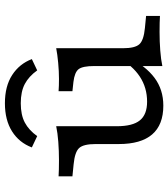

<svg xmlns="http://www.w3.org/2000/svg" viewBox="28 -700 685 782"><g transform="rotate(-90 371.0 -308.5)"><path d="M248.4 -412.9V-206.5H175.8V-262.1Q175.8 -311.3 159.7 -329Q143.5 -346.8 93.5 -351.6L44.4 -356.5V-412.9Q55.6 -412.1 72.6 -411.7Q89.5 -411.3 109.7 -411.3Q148.4 -411.3 185.1 -414.1Q221.8 -416.9 248.4 -422.6ZM248.4 -206.5V-175.8Q248.4 -111.3 272.2 -81.9Q296 -52.4 348.4 -52.4Q405.6 -52.4 450.8 -82.3Q496 -112.1 528.2 -171L527.4 -126.6Q493.5 -58.1 445.6 -22.2Q397.6 13.7 332.3 13.7Q254 13.7 214.9 -31.9Q175.8 -77.4 175.8 -167.7V-206.5ZM493.5 0V-206.5H566.1V-150.8Q566.1 -101.6 582.3 -83.9Q598.4 -66.1 648.4 -61.3L697.6 -56.5V0Q686.3 -0.8 669.8 -1.2Q653.2 -1.6 632.3 -1.6Q593.5 -1.6 556.9 1.2Q520.2 4 493.5 9.7ZM566.1 -412.9V-206.5H493.5V-267.7Q493.5 -314.5 481 -331Q468.5 -347.6 429 -352.4L391.1 -356.5V-412.9Q401.6 -412.1 413.7 -411.7Q425.8 -411.3 441.1 -411.3Q471.8 -411.3 506.5 -414.5Q541.1 -417.7 566.1 -422.6ZM341.9 -631.5Q411.3 -631.5 456.9 -602Q502.4 -572.6 521.8 -521.8L475.8 -500Q451.6 -533.9 420.6 -550.4Q389.5 -566.9 341.9 -566.9Q294.4 -566.9 263.3 -550.4Q232.3 -533.9 208.1 -500L162.1 -521.8Q181.5 -573.4 227.4 -602.4Q273.4 -631.5 341.9 -631.5Z"/></g></svg>

Font: Playfair 5pt SemiExpanded Light
Style: Regular
Weight: 300
Width: 6
Designer: Claus Eggers Sørensen
Foundry: Claus Eggers Sørensen
Version: Version 2.203